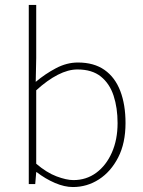

<svg xmlns="http://www.w3.org/2000/svg" viewBox="-20 -742 578 774"><path d="M274 12Q240 12 201.5 -4.5Q163 -21 128 -48H126L122 0H96V-722H126V-508L124 -412Q162 -444 205.5 -467Q249 -490 294 -490Q359 -490 401.5 -460Q444 -430 465 -375Q486 -320 486 -246Q486 -165 456.5 -107.5Q427 -50 379 -19Q331 12 274 12ZM276 -16Q328 -16 368 -45.5Q408 -75 431 -127Q454 -179 454 -246Q454 -307 438 -356Q422 -405 386.5 -433.5Q351 -462 292 -462Q255 -462 213 -440.5Q171 -419 126 -378V-82Q168 -46 208 -31Q248 -16 276 -16Z"/></svg>

Font: Source Sans 3 ExtraLight ExtraLight
Style: Regular
Weight: 250
Version: Version 3.052;hotconv 1.1.0;makeotfexe 2.6.0